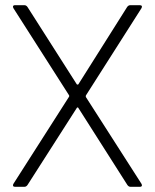

<svg xmlns="http://www.w3.org/2000/svg" viewBox="-20 -720 596 740"><path d="M246 -353 32 -688Q30 -692 30 -694Q30 -700 38 -700H74Q81 -700 86 -693L276 -395Q277 -394 279 -394Q281 -394 282 -395L470 -693Q475 -700 482 -700H519Q525 -700 526.5 -696.5Q528 -693 525 -688L311 -352Q310 -349 311 -346L525 -12Q527 -8 527 -6Q527 0 519 0H483Q476 0 471 -7L282 -304Q281 -306 279 -306Q277 -306 276 -304L86 -7Q81 0 74 0H38Q32 0 30.5 -3.5Q29 -7 32 -12L246 -347Q248 -350 246 -353Z"/></svg>

Font: Barlow Light
Style: Regular
Weight: 300
Designer: Jeremy Tribby
Foundry: Tribby Type
Version: Version 1.422